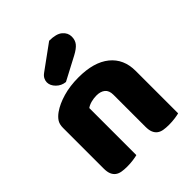

<svg xmlns="http://www.w3.org/2000/svg" viewBox="-209 -868 1001 1001"><g transform="rotate(-45 291.5 -368.0)"><path d="M360 -308Q360 -339 342.5 -353.5Q325 -368 295 -368Q275 -368 255.5 -363Q236 -358 222 -348V-1Q212 2 190.5 5Q169 8 146 8Q124 8 106.5 5Q89 2 77 -7Q65 -16 58.5 -31.5Q52 -47 52 -72V-372Q52 -399 63.5 -416Q75 -433 95 -447Q129 -471 180.5 -486Q232 -501 295 -501Q408 -501 469 -451.5Q530 -402 530 -314V-1Q520 2 498.5 5Q477 8 454 8Q432 8 414.5 5Q397 2 385 -7Q373 -16 366.5 -31.5Q360 -47 360 -72ZM322 -744Q374 -744 397.5 -724Q421 -704 421 -676Q421 -650 407 -632.5Q393 -615 361 -598L232 -530Q202 -533 181 -554Q160 -575 160 -599Q160 -611 166 -623Q172 -635 186 -645Z"/></g></svg>

Font: Baloo Bhai
Style: Regular
Weight: 400
Designer: Supriya Tembe, Noopur Datye and Ek Type
Foundry: Ek Type
Version: Version 1.100;PS 1.000;hotconv 1.0.88;makeotf.lib2.5.647800;